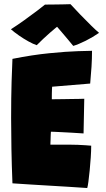

<svg xmlns="http://www.w3.org/2000/svg" viewBox="-20 -914 518 941"><path d="M407.5 7.5Q362 4.5 316.2 1.5Q270.5 -1.5 224.5 -4Q179 -6.5 133 -9.5Q87 -12.5 41 -15.5Q37.5 -103.5 36 -184.2Q34.5 -265 34.5 -335Q34.5 -438 36.8 -513.5Q39 -589 41 -625.5Q138.5 -645 222 -653.2Q305.5 -661.5 361.5 -663.2Q417.5 -665 431 -665Q431 -626 428.5 -586.8Q426 -547.5 422 -504.5L235.5 -489Q235 -486 234.8 -477.5Q234.5 -469 234.2 -458.8Q234 -448.5 234 -439.8Q234 -431 234 -427.5Q246 -427.5 261.5 -427.8Q277 -428 294.5 -428.2Q312 -428.5 329.8 -428.8Q347.5 -429 363.8 -429.2Q380 -429.5 393 -430L389.5 -260Q383 -260.5 366.5 -261.5Q350 -262.5 328.8 -263.8Q307.5 -265 286.8 -266Q266 -267 250.5 -267.8Q235 -268.5 229.5 -268.5Q229 -264.5 228.8 -257.8Q228.5 -251 228.2 -243.5Q228 -236 227.8 -228.2Q227.5 -220.5 227.2 -214.5Q227 -208.5 227 -205Q231 -205 259.8 -205Q288.5 -205 321.5 -205Q342 -205 361.5 -204.2Q381 -203.5 398 -202.2Q415 -201 427 -200Q427 -175 424.8 -142.5Q422.5 -110 419.5 -78.2Q416.5 -46.5 413.2 -23Q410 0.5 407.5 7.5ZM325.5 -893.5Q344.5 -872.5 372.5 -843.5Q400.5 -814.5 426.5 -789Q452.5 -763.5 465.5 -753Q434.5 -731.5 400 -714.2Q365.5 -697 339 -689Q325.5 -705.5 311.8 -721.8Q298 -738 285.8 -752.5Q273.5 -767 264.8 -777Q256 -787 253 -790.5H269.5Q263.5 -786 251.5 -776.2Q239.5 -766.5 224 -752.8Q208.5 -739 191.8 -723.5Q175 -708 160 -692.5Q143 -698 119.5 -711Q96 -724 73 -740Q50 -756 33.5 -770.5Q64 -790 99 -815Q134 -840 162.2 -861.5Q190.5 -883 200.5 -891.5Q211 -891.5 236 -891.8Q261 -892 287 -892.5Q313 -893 325.5 -893.5Z"/></svg>

Font: Grandstander Thin Black
Style: Regular
Weight: 900
Version: Version 1.200